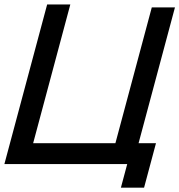

<svg xmlns="http://www.w3.org/2000/svg" viewBox="-32 -740 809 866"><path d="M513.3 106.5H617.8L671.5 -94H593L757.1 -706.5H652.6L488.5 -94H117.5L285.2 -720H180.7L-12.2 0H541.8Z"/></svg>

Font: Manrope
Style: SemiBoldItalic
Weight: 600
Italic angle: -15°
Designer: Mikhail Sharanda
Foundry: Mikhail Sharanda
Version: Version 4.502;hotconv 1.0.109;makeotfexe 2.5.65596